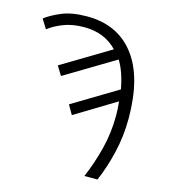

<svg xmlns="http://www.w3.org/2000/svg" viewBox="-108 -808 789 895"><g transform="rotate(15 286.5 -361.0)"><path d="M382 0Q412 -70 432 -148Q452 -226 452 -312Q452 -328 451 -345Q450 -362 448 -378L252 -259L226 -304L442 -434Q435 -473 423.5 -506.5Q412 -540 396 -566L156 -422L129 -466L362 -606Q301 -670 203 -670Q144 -670 100 -652Q56 -634 32 -614L4 -659Q34 -682 82 -702Q130 -722 203 -722Q350 -722 431 -617Q512 -512 512 -312Q512 -226 492.5 -144.5Q473 -63 445 0Z"/></g></svg>

Font: BC Sans Light
Style: Regular
Weight: 300
Designer: Monotype Design Team
Foundry: Monotype Imaging Inc.
Version: Version 2.000;GOOG;noto-source:20170915:90ef993387c0